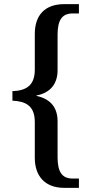

<svg xmlns="http://www.w3.org/2000/svg" viewBox="-20 -780 441 927"><path d="M290 127H361V82H330C277 82 258 46 258 -21V-194C258 -259 226 -302 156 -317V-319C225 -332 258 -377 258 -441V-612C258 -679 277 -715 330 -715H361V-760H290C198 -760 148 -708 148 -616V-443C148 -363 101 -342 40 -340V-294C101 -291 148 -272 148 -191V-18C148 71 198 127 290 127Z"/></svg>

Font: Noto Serif Hebrew SemiCondensed Medium
Style: Regular
Weight: 500
Width: 4
Designer: Monotype Design Team
Foundry: Monotype Imaging Inc.
Version: Version 2.004